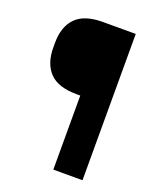

<svg xmlns="http://www.w3.org/2000/svg" viewBox="-123 -713 643 788"><g transform="rotate(20 198.5 -319.5)"><path d="M189.5 -323.5Q108.5 -323.5 71.2 -362.2Q34 -401 34 -472V-490.5Q34 -562 71.5 -600.5Q109 -639 189.5 -639H236.5L237 -323.5ZM333 0H205.5V-639H333Z"/></g></svg>

Font: Anek Gurmukhi Medium SemiBold
Style: Regular
Weight: 600
Version: Version 1.003